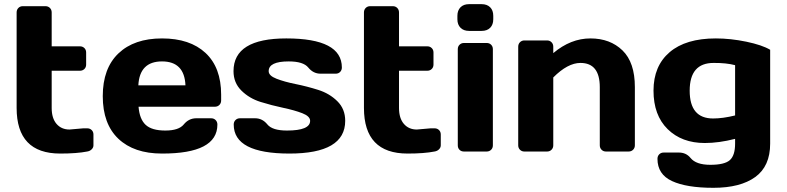

<svg xmlns="http://www.w3.org/2000/svg" viewBox="-20 -730 3790 925"><path d="M314.9 -106 381.8 -111.8H399.9Q413.1 -111.8 421.6 -103.5Q430.2 -95.2 430.2 -82V-29.8Q430.2 -19 421.6 -10.5Q413.1 -2 399.9 0Q350.1 9.8 270 9.8Q60.1 9.8 60.1 -210V-669.9Q60.1 -683.1 68.6 -691.7Q77.1 -700.2 89.8 -700.2H199.2Q211.9 -700.2 220.5 -691.7Q229 -683.1 229 -669.9V-506.8H365.2Q377.9 -506.8 386.5 -498.5Q395 -490.2 395 -477.1V-418.9Q395 -405.8 386.5 -397.5Q377.9 -389.2 365.2 -389.2H229V-210Q229 -160.2 252.4 -133.1Q275.9 -106 314.9 -106Z M1045.4 -273.9V-246.1Q1045.4 -232.9 1036.9 -224.4Q1028.3 -215.8 1015.1 -215.8H647.5Q652.3 -155.8 681.9 -128.4Q711.4 -101.1 776.4 -101.1Q841.3 -101.1 865.2 -130.4Q889.2 -159.7 924.3 -160.2H997.1Q1010.3 -160.2 1018.8 -151.6Q1027.3 -143.1 1027.3 -129.9Q1027.3 10.3 760.3 9.8Q625.5 9.8 550.3 -61.5Q475.1 -132.8 475.1 -266.8Q475.1 -400.9 550.8 -472.9Q626.5 -544.9 760.7 -544.9Q895 -544.9 970.2 -474.9Q1045.4 -404.8 1045.4 -273.9ZM646.5 -318.8H873.5Q868.7 -434.1 760.5 -434.1Q652.3 -434.1 646.5 -318.8Z M1105 -387.2Q1105 -544.9 1359.4 -544.9Q1627 -544.9 1627 -404.8Q1627 -392.1 1618.7 -383.5Q1610.4 -375 1597.2 -375H1524.4Q1489.3 -375 1465.3 -404.5Q1441.4 -434.1 1371.1 -434.1Q1274.4 -434.1 1274.4 -387.2Q1274.4 -365.2 1312.3 -350.6Q1350.1 -335.9 1404.5 -325Q1459 -314 1513.2 -296.9Q1567.4 -279.8 1605.2 -242.4Q1643.1 -205.1 1643.1 -147.9Q1643.1 9.8 1374.5 9.8Q1106 9.8 1106 -129.9Q1106 -143.1 1114.5 -151.6Q1123 -160.2 1136.2 -160.2H1209Q1244.1 -160.2 1268.1 -130.6Q1292 -101.1 1362.3 -101.1Q1474.1 -101.1 1474.1 -147.9Q1474.1 -169.9 1436.3 -184.6Q1398.4 -199.2 1343.8 -210.7Q1289.1 -222.2 1235.1 -239Q1181.2 -255.9 1143.1 -293.5Q1105 -331.1 1105 -387.2Z M1988.3 -106 2055.2 -111.8H2073.2Q2086.4 -111.8 2095 -103.5Q2103.5 -95.2 2103.5 -82V-29.8Q2103.5 -19 2095 -10.5Q2086.4 -2 2073.2 0Q2023.4 9.8 1943.4 9.8Q1733.4 9.8 1733.4 -210V-669.9Q1733.4 -683.1 1741.9 -691.7Q1750.5 -700.2 1763.2 -700.2H1872.6Q1885.3 -700.2 1893.8 -691.7Q1902.3 -683.1 1902.3 -669.9V-506.8H2038.6Q2051.3 -506.8 2059.8 -498.5Q2068.4 -490.2 2068.4 -477.1V-418.9Q2068.4 -405.8 2059.8 -397.5Q2051.3 -389.2 2038.6 -389.2H1902.3V-210Q1902.3 -160.2 1925.8 -133.1Q1949.2 -106 1988.3 -106Z M2183.6 -637.2V-653.8Q2183.6 -679.7 2198.5 -694.8Q2213.4 -710 2239.7 -710H2300.3Q2326.2 -710 2341.3 -695.1Q2356.4 -680.2 2356.4 -653.8V-637.2Q2356.4 -611.3 2341.6 -596.2Q2326.7 -581.1 2300.3 -581.1H2239.7Q2213.9 -581.1 2198.7 -596.2Q2183.6 -611.3 2183.6 -637.2ZM2185.5 -29.8V-493.2Q2185.5 -506.3 2194.1 -514.6Q2202.6 -522.9 2215.3 -522.9H2324.7Q2337.9 -522.9 2346.2 -514.4Q2354.5 -505.9 2354.5 -493.2V-29.8Q2354.5 -16.6 2345.9 -8.3Q2337.4 0 2324.7 0H2215.3Q2202.1 0 2193.8 -8.3Q2185.5 -16.6 2185.5 -29.8Z M2476.6 -29.8V-504.9Q2476.6 -518.1 2485.1 -526.6Q2493.7 -535.2 2506.3 -535.2H2615.7Q2628.4 -535.2 2637 -526.6Q2645.5 -518.1 2645.5 -504.9V-474.1Q2729.5 -544.9 2824.5 -544.9Q2919.4 -544.9 2979 -487.1Q3038.6 -429.2 3038.6 -310.1V-29.8Q3038.6 -17.1 3030 -8.5Q3021.5 0 3008.3 0H2899.4Q2886.7 0 2878.2 -8.5Q2869.6 -17.1 2869.6 -29.8V-310.1Q2869.6 -426.8 2776.4 -426.8Q2715.3 -426.8 2645.5 -356.9V-29.8Q2645.5 -17.1 2637 -8.5Q2628.4 0 2615.7 0H2506.3Q2493.7 0 2485.1 -8.5Q2476.6 -17.1 2476.6 -29.8Z M3428.7 -544.9Q3499.5 -544.9 3575.7 -529.1Q3651.9 -513.2 3690.4 -490.2V-38.1Q3690.4 70.8 3618.7 122.8Q3546.9 174.8 3417.2 174.8Q3287.6 174.8 3217.5 142.3Q3147.5 109.9 3147.5 35.2Q3147.5 22 3156 13.4Q3164.6 4.9 3177.7 4.9H3250.5Q3285.6 4.9 3306.6 30.8Q3333.5 64 3402.1 64Q3470.7 64 3496.1 41.5Q3521.5 19 3521.5 -38.1V-61Q3443.4 -41 3375.5 -41Q3264.6 -41 3196.5 -107.9Q3128.4 -174.8 3128.4 -293.5Q3128.4 -412.1 3206.1 -478.5Q3283.7 -544.9 3428.7 -544.9ZM3418.5 -426.8Q3302.7 -427.2 3302.7 -293.2Q3302.7 -159.2 3415.5 -159.2Q3462.4 -159.2 3521.5 -173.8V-416Q3479.5 -427.2 3418.5 -426.8Z"/></svg>

Font: Days One
Style: Regular
Weight: 400
Designer: Alexander Kalachev, Alexey Maslov, Jovanny Lemonad
Foundry: Alexander Kalachev, Alexey Maslov, Jovanny Lemonad
Version: Version 1.002